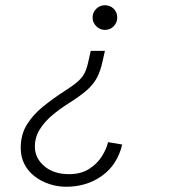

<svg xmlns="http://www.w3.org/2000/svg" viewBox="-20 -530 672 732"><path d="M233 182Q200 182 169 172Q138 162 113 143Q88 124 73.5 96.5Q59 69 59 34Q59 -17 82.5 -55Q106 -93 144.5 -124Q183 -155 228 -184Q261 -205 278 -220.5Q295 -236 303 -252.5Q311 -269 316 -292L326 -336H380L371 -296Q363 -259 349.5 -233.5Q336 -208 311 -186Q286 -164 240 -135Q208 -115 179 -90.5Q150 -66 131.5 -36.5Q113 -7 113 29Q113 73 149 103.5Q185 134 243 134Q288 134 319 114.5Q350 95 368 66.5Q386 38 392 12L446 21Q427 99 368.5 140.5Q310 182 233 182ZM380 -416Q361 -416 347 -430Q333 -444 333 -463Q333 -483 347 -496.5Q361 -510 380 -510Q400 -510 413.5 -496.5Q427 -483 427 -463Q427 -444 413.5 -430Q400 -416 380 -416Z"/></svg>

Font: Atkinson Hyperlegible Mono ExtraLight
Style: Italic
Weight: 200
Italic angle: -12°
Monospace: yes
Designer: Elliott Scott, Megan Eiswerth, Linus Boman, Theodore Petrosky, Letters from Sweden
Foundry: Applied Design Works, Letters from Sweden
Version: Version 2.001